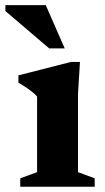

<svg xmlns="http://www.w3.org/2000/svg" viewBox="-46 -710 399 730"><path d="M258 -474.5 250.5 -352V-55.5L314 -32V0H31V-32L95 -55.5V-343Q88.5 -351 77.2 -360Q66 -369 52.2 -378.2Q38.5 -387.5 24 -395.5V-423.5L224 -474.5ZM200 -526H141L-25.5 -668V-690.5H128Z"/></svg>

Font: Newsreader
Style: Bold
Weight: 700
Designer: Hugues Gentile
Foundry: Production Type
Version: Version 1.003